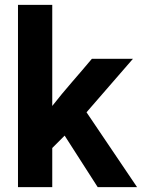

<svg xmlns="http://www.w3.org/2000/svg" viewBox="-20 -770 584 790"><path d="M246 -212 382 0H544L336 -308L527 -528H358C304 -463 247 -401 195 -334V-750H54V0H195V-161Z"/></svg>

Font: Asimov
Style: Regular
Weight: 500
Designer: Google
Version: Version 2.000980; 2014